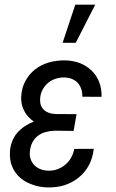

<svg xmlns="http://www.w3.org/2000/svg" viewBox="-20 -798 501 828"><path d="M390.6 -777.8H304.7L250 -613.3H306.6ZM216.8 -234.4 297.4 -233.4 310.1 -305.7 220.2 -306.2C196.8 -307.1 179.2 -314 167.5 -326.2C155.3 -338.4 150.9 -356 153.8 -379.9C155.3 -393.1 159.7 -404.8 166 -415.5C172.4 -425.8 180.2 -435.1 189.5 -442.4C198.7 -449.7 209.5 -455.1 221.7 -459C233.4 -462.4 245.6 -464.4 258.3 -463.9C270.5 -463.4 281.7 -461.4 291.5 -457C301.3 -452.6 309.6 -447.3 315.9 -439.9C322.3 -432.6 327.1 -423.8 330.6 -413.6C334 -403.3 335.4 -392.6 335 -380.9L418 -380.4C418.5 -403.8 415 -425.3 407.7 -444.3C400.4 -463.4 389.6 -479.5 375.5 -493.2C361.3 -506.8 344.7 -517.6 325.7 -525.4C306.2 -532.7 285.2 -537.1 262.2 -537.6C237.3 -538.1 213.9 -535.2 191.4 -528.8C168.9 -522.5 148.9 -512.2 131.8 -499C114.7 -485.8 100.6 -469.2 89.8 -449.2C78.6 -429.2 72.8 -406.2 71.3 -380.4C70.3 -358.4 74.7 -337.9 84.5 -319.8C93.8 -301.3 107.9 -286.1 126 -273.9C111.3 -268.1 98.1 -261.2 85.9 -252.9C73.7 -244.6 63 -235.4 54.2 -225.1C44.9 -214.4 38.1 -202.1 32.7 -189C27.3 -175.8 23.9 -160.6 22.9 -144C21.5 -119.6 24.4 -98.1 32.7 -79.1C41 -60.1 52.2 -43.9 67.4 -31.2C82.5 -18.1 100.1 -8.3 120.6 -1.5C140.6 5.9 162.1 9.8 185.1 10.3C210.9 10.7 235.8 7.8 258.8 0.5C281.7 -7.3 301.8 -18.1 319.8 -32.7C337.4 -46.9 352.1 -64.5 363.3 -85.4C374.5 -106.4 381.3 -129.9 384.3 -156.2L300.3 -155.8C297.9 -142.1 293 -129.4 286.6 -118.2C280.3 -106.4 272 -96.7 262.2 -88.4C252.4 -80.1 241.2 -73.2 229 -68.8C216.8 -64 203.6 -61.5 189.5 -62C177.2 -62 166 -64 155.8 -67.9C145.5 -71.8 136.7 -77.1 129.4 -84.5C122.1 -91.8 116.2 -100.1 112.8 -110.4C108.9 -120.6 107.4 -131.8 108.9 -144.5C110.4 -159.7 113.8 -173.3 120.1 -184.6C126 -195.8 133.8 -205.1 143.6 -212.4C152.8 -219.7 164.1 -225.1 176.8 -228.5C189 -231.9 202.6 -233.9 216.8 -234.4Z"/></svg>

Font: Roboto Condensed
Style: Italic
Weight: 400
Designer: Google
Version: Version 1.000;PS 001.000;hotconv 1.0.88;makeotf.lib2.5.64775